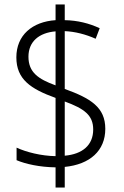

<svg xmlns="http://www.w3.org/2000/svg" viewBox="-20 -779 553 857"><path d="M228 -32V58H269V-34C381 -45 450 -106 450 -204C450 -300 385 -340 269 -382V-640C315 -638 362 -626 407 -606L425 -653C378 -675 326 -688 269 -689V-759H228V-689C124 -682 53 -622 53 -523C53 -425 117 -382 228 -342V-82C164 -83 97 -100 54 -120V-64C94 -47 157 -33 228 -32ZM228 -639V-398C151 -426 107 -456 107 -526C107 -594 155 -633 228 -639ZM269 -84V-326C356 -294 396 -265 396 -201C396 -131 348 -91 269 -84Z"/></svg>

Font: Noto Sans Telugu SemiCondensed Light
Style: Regular
Weight: 300
Width: 4
Designer: Jelle Bosma - Monotype Design Team
Foundry: Monotype Imaging Inc.
Version: Version 2.005